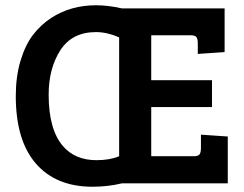

<svg xmlns="http://www.w3.org/2000/svg" viewBox="-20 -697 926 730"><path d="M834 -665V-499L732 -492V-532Q732 -549 727 -556Q722 -563 703 -563H555V-392H786V-290H555V-103H716Q734 -103 739 -110.5Q744 -118 744 -135V-185L846 -178V0H444Q390 13 332 13Q193 13 116.5 -75Q40 -163 40 -332Q40 -406 58 -466Q76 -526 105.5 -564.5Q135 -603 175 -629Q249 -677 345 -677Q391 -677 444 -665ZM165 -337Q165 -205 219 -142Q265 -88 347 -88Q398 -88 433 -103V-555Q387 -575 345 -575Q254 -575 209.5 -506Q165 -437 165 -337Z"/></svg>

Font: Bree Serif
Style: Regular
Weight: 400
Designer: Veronika Burian, Jos Scaglione
Foundry: TypeTogether
Version: Version 1.001